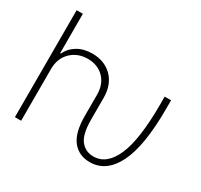

<svg xmlns="http://www.w3.org/2000/svg" viewBox="-153 -925 1182 1131"><g transform="rotate(30 438.0 -359.5)"><path d="M64.5 0V-727.5H106.9V-459.5H111.8Q130.9 -502 173.1 -527.3Q215.3 -552.7 273.9 -552.7Q356.4 -552.7 408.2 -501.2Q460 -449.7 460.4 -359.9V-215.3Q460 -113.3 492.7 -71.8Q525.4 -30.3 580.1 -30.3Q669.9 -30.3 719 -142.3Q768.1 -254.4 768.1 -493.2V-545.9H811.5V-487.8Q811.5 -234.9 750.5 -112.8Q689.5 9.3 578.1 9.3Q502.4 9.3 459.7 -45.2Q417 -99.6 417.5 -215.3V-357.9Q417 -427.7 375.5 -470Q334 -512.2 265.6 -512.7Q196.8 -512.2 152.1 -468.5Q107.4 -424.8 106.9 -353.5V0Z"/></g></svg>

Font: Inter Display Extra Light
Style: Regular
Weight: 200
Designer: Rasmus Andersson
Foundry: rsms
Version: Version 4.000;git-4fc901f